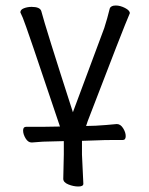

<svg xmlns="http://www.w3.org/2000/svg" viewBox="-20 -506 540 698"><path d="M283 162Q283 172 265 172Q247 172 228.5 164.5Q210 157 210 144L212 55V7L136 9Q121 10 96 12H95Q82 12 73 -3Q64 -18 64 -31.5Q64 -45 75 -45H136L198 -46Q74 -416 63 -441L54 -461Q54 -471 67 -476Q80 -481 95 -481Q125 -481 130 -466Q145 -408 245 -98L359 -404Q370 -438 379 -475Q383 -486 401 -486Q417 -486 434.5 -477Q452 -468 452 -458Q430 -408 299 -66L293 -48L328 -49Q364 -51 404 -55H405Q418 -55 427.5 -40Q437 -25 437 -11Q437 3 426 3H387Q359 3 339 4L278 6V56Z"/></svg>

Font: LXGW WenKai Mono Lite
Style: Regular
Weight: 400
Monospace: yes
Designer: LXGW / Fontworks Inc.
Foundry: LXGW / Fontworks Inc.
Version: Version 1.520; June 14, 2025